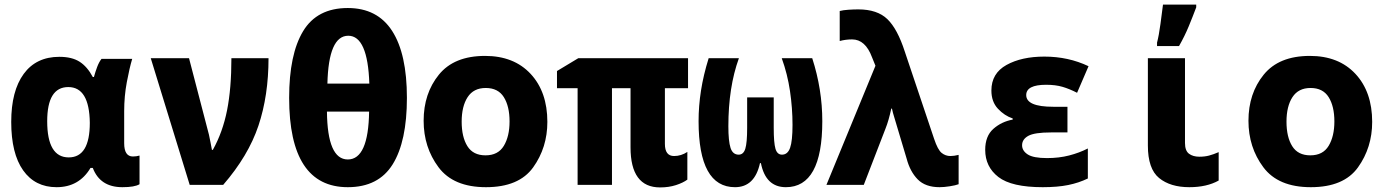

<svg xmlns="http://www.w3.org/2000/svg" viewBox="-20 -807 6040 838"><path d="M375 -74H385Q417 10 514 10Q568 10 589 -3V-128Q575 -124 560 -124Q522 -124 522 -182V-322Q522 -387 533.5 -448.5Q545 -510 557 -550H423Q412 -536 404 -514.5Q396 -493 390 -471H385Q361 -516 327.5 -537.5Q294 -559 239 -559Q138 -559 83.5 -484.5Q29 -410 29 -275Q29 -137 81 -63.5Q133 10 227 10Q325 10 375 -74ZM280 -120Q186 -120 186 -278Q186 -427 278 -427Q370 -427 372 -271Q372 -120 280 -120Z M954 0Q1064 -127 1108 -258.5Q1152 -390 1152 -553H990Q990 -421 971 -325.5Q952 -230 909 -153H905Q902 -167 899 -184.5Q896 -202 892 -219L805 -553H638L808 0Z M1756 -380Q1756 -572 1691.5 -672Q1627 -772 1498 -772Q1364 -772 1303 -671Q1242 -570 1242 -380Q1242 10 1498 10Q1632 10 1694 -90Q1756 -190 1756 -380ZM1500 -651Q1585 -651 1592 -442H1409Q1414 -651 1500 -651ZM1407 -320H1591Q1588 -111 1498 -111Q1409 -111 1407 -320Z M2369 -275Q2369 -406 2296 -484.5Q2223 -563 2097 -563Q1962 -563 1895.5 -481Q1829 -399 1829 -280Q1829 -164 1894 -77Q1959 10 2101 10Q2245 10 2307 -76.5Q2369 -163 2369 -275ZM1995 -276Q1995 -343 2021 -383Q2047 -423 2100 -423Q2154 -423 2179 -383Q2204 -343 2204 -277Q2204 -212 2179 -170.5Q2154 -129 2099 -129Q2045 -129 2020 -169Q1995 -209 1995 -276Z M2980 -23V-144Q2953 -126 2922 -126Q2882 -126 2882 -179V-422H2983V-553H2504L2411 -497V-422H2501V0H2651V-422H2732V-164Q2732 11 2861 11Q2899 11 2930 1Q2961 -9 2980 -23Z M3297 -95H3301Q3322 10 3410 10Q3569 10 3569 -278Q3569 -417 3525 -553H3392Q3417 -484 3428 -409.5Q3439 -335 3439 -262Q3439 -192 3428.5 -162Q3418 -132 3393 -132Q3372 -132 3364.5 -158Q3357 -184 3357 -249V-382H3241V-249Q3241 -184 3233 -158Q3225 -132 3204 -132Q3178 -132 3168.5 -161.5Q3159 -191 3159 -256Q3159 -426 3205 -553H3073Q3050 -479 3039.5 -411.5Q3029 -344 3029 -278Q3029 10 3188 10Q3274 10 3297 -95Z M4164 -3V-131Q4144 -126 4128 -126Q4107 -126 4090 -139.5Q4073 -153 4057 -201L3929 -582Q3897 -681 3853 -723.5Q3809 -766 3726 -766Q3707 -766 3683.5 -764.5Q3660 -763 3645 -759V-628Q3671 -635 3699 -635Q3757 -635 3786 -557L3801 -520L3587 0H3750L3845 -246Q3859 -281 3870 -333H3873Q3877 -314 3883 -295.5Q3889 -277 3896 -252L3937 -115Q3952 -58 3985.5 -24Q4019 10 4081 10Q4100 10 4125.5 6Q4151 2 4164 -3Z M4728 -28V-159Q4691 -140 4646.5 -128.5Q4602 -117 4550 -117Q4490 -117 4465.5 -133Q4441 -149 4441 -173Q4441 -199 4468 -214Q4495 -229 4567 -229H4639V-341H4577Q4459 -341 4459 -392Q4459 -437 4546 -437Q4587 -437 4617.5 -428Q4648 -419 4681 -402L4731 -518Q4643 -560 4538 -560Q4439 -560 4373 -523.5Q4307 -487 4307 -412Q4307 -363 4335.5 -332.5Q4364 -302 4400 -290V-285Q4351 -276 4315.5 -244.5Q4280 -213 4280 -153Q4280 -79 4337.5 -34.5Q4395 10 4531 10Q4596 10 4642.5 0.5Q4689 -9 4728 -28Z M5126 -606Q5151 -650 5168.5 -692.5Q5186 -735 5201 -775V-787H5056Q5052 -755 5045 -703Q5038 -651 5030 -621V-606ZM5299 -19V-143Q5276 -133 5257 -128Q5238 -123 5215 -123Q5187 -123 5169.5 -136Q5152 -149 5152 -183V-553H4990V-172Q4990 -70 5039 -30Q5088 10 5171 10Q5247 10 5299 -19Z M5969 -275Q5969 -406 5896 -484.5Q5823 -563 5697 -563Q5562 -563 5495.5 -481Q5429 -399 5429 -280Q5429 -164 5494 -77Q5559 10 5701 10Q5845 10 5907 -76.5Q5969 -163 5969 -275ZM5595 -276Q5595 -343 5621 -383Q5647 -423 5700 -423Q5754 -423 5779 -383Q5804 -343 5804 -277Q5804 -212 5779 -170.5Q5754 -129 5699 -129Q5645 -129 5620 -169Q5595 -209 5595 -276Z"/></svg>

Font: Noto Sans Mono UI ExtraBold
Style: Regular
Weight: 800
Designer: Monotype Design team
Foundry: Monotype Imaging Inc.
Version: 1.000